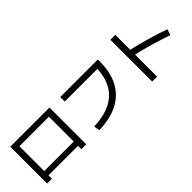

<svg xmlns="http://www.w3.org/2000/svg" viewBox="99 -1661 2615 2615"><g transform="rotate(-45 1406.0 -354.0)"><path d="M91.8 -690.4H846.7V18.6H752.9V-46.9H184.6V18.6H91.8ZM752.9 -128.9V-607.4H184.6V-128.9Z M1680.7 -600.6H1051.8V-687.5H1775.4V-649.4Q1775.4 -441.9 1699.2 -296.9Q1623 -151.9 1474.4 -74.7Q1325.7 2.4 1109.4 7.8L1094.7 -77.1Q1374 -86.4 1521 -217.8Q1668 -349.1 1680.7 -600.6Z M2180.7 -376.5V48.8H2085.9V-756.8H2180.7V-469.2Q2313 -439 2457.3 -397.5Q2601.6 -356 2737.3 -308.6L2708 -223.6Q2428.2 -319.3 2180.7 -376.5Z"/></g></svg>

Font: Pretendard Medium
Style: Regular
Weight: 500
Designer: Base glyphs from Inter by Rasmus Andersson; Hangeul glyphs from Noto Sans CJK(Source Han Sans) by Jang Soo-young and Kan
Foundry: Kil Hyung-jin
Version: Version 1.309